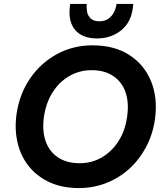

<svg xmlns="http://www.w3.org/2000/svg" viewBox="-20 -942 840 974"><path d="M380 12Q296 12 232.5 -17Q169 -46 127.5 -97Q86 -148 69.5 -216.5Q53 -285 64 -364Q79 -466 133 -544.5Q187 -623 269 -667.5Q351 -712 449 -712Q561 -712 637 -662.5Q713 -613 747 -528Q781 -443 766 -336Q755 -260 721 -196Q687 -132 635.5 -85.5Q584 -39 519 -13.5Q454 12 380 12ZM385 -114Q445 -114 495.5 -143Q546 -172 580.5 -225Q615 -278 625 -351Q635 -421 617 -473.5Q599 -526 555 -556Q511 -586 444 -586Q384 -586 333 -557Q282 -528 248 -475.5Q214 -423 203 -350Q193 -281 211 -227.5Q229 -174 273.5 -144Q318 -114 385 -114ZM472 -747Q399 -747 362.5 -788.5Q326 -830 334 -904L336 -922H420Q418 -902 422 -881.5Q426 -861 441 -847.5Q456 -834 484 -834Q512 -834 530.5 -847.5Q549 -861 559 -881.5Q569 -902 571 -922H656L654 -904Q646 -830 595 -788.5Q544 -747 472 -747Z"/></svg>

Font: Host Grotesk Black
Style: Italic
Weight: 900
Italic angle: -8°
Designer: Doğukan Karapınar based on Poppins by Indian Type Foundry, Jonny Pinhorn
Foundry: Element Type
Version: Version 1.000; ttfautohint (v1.8.4.7-5d5b);gftools[0.9.33]